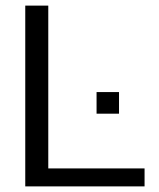

<svg xmlns="http://www.w3.org/2000/svg" viewBox="-20 -664 565 684"><path d="M152 -64V-644H70V0H495V-64ZM324 -259H404V-336H324Z"/></svg>

Font: Kanit Light
Style: Regular
Weight: 300
Designer: Katatrad Team
Foundry: CadsonDemak
Version: Version 1.000;PS 001.000;hotconv 1.0.88;makeotf.lib2.5.64775